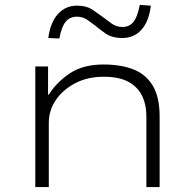

<svg xmlns="http://www.w3.org/2000/svg" viewBox="-20 -763 794 783"><path d="M124 0V-492H176V-377H179Q211 -428 265 -464Q319 -500 402 -500Q472 -500 523 -480.5Q574 -461 602.5 -414.5Q631 -368 631 -288V0H577V-285Q577 -340 557.5 -376Q538 -412 500.5 -431Q463 -450 403 -450Q336 -450 285.5 -423Q235 -396 207 -354Q179 -312 179 -262V0ZM222 -606 177 -608Q185 -671 216 -705.5Q247 -740 294 -740Q334 -740 360 -721.5Q386 -703 403 -691Q415 -682 434.5 -667.5Q454 -653 479 -653Q508 -653 524.5 -674Q541 -695 550 -743L595 -740Q588 -677 557.5 -642.5Q527 -608 479 -608Q436 -608 409.5 -627Q383 -646 369 -658Q356 -668 337 -681.5Q318 -695 293 -695Q265 -695 248 -674.5Q231 -654 222 -606Z"/></svg>

Font: Nunito Sans 7pt Expanded ExtraLight
Style: Regular
Weight: 250
Width: 7
Designer: Vernon Adams
Foundry: Vernon Adams
Version: Version 3.101;gftools[0.9.27]